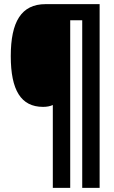

<svg xmlns="http://www.w3.org/2000/svg" viewBox="-20 -780 550 927"><path d="M461 127V-760H200C83 -760 32 -675 32 -509C32 -345 81 -264 188 -264C206 -264 222 -267 235 -273V127H319V-682H377V127Z"/></svg>

Font: Noto Sans Georgian ExtraCondensed Black
Style: Regular
Weight: 900
Width: 2
Designer: Monotype Design Team, Akaki Razmadze
Foundry: Google LLC
Version: Version 2.005